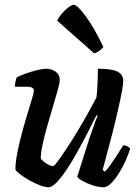

<svg xmlns="http://www.w3.org/2000/svg" viewBox="-20 -790 579 810"><path d="M185 0Q169 0 146.5 -9Q124 -18 101 -31Q78 -44 62.5 -56.5Q47 -69 45 -75Q45 -105 53 -145.5Q61 -186 72.5 -228.5Q84 -271 95.5 -309Q107 -347 115 -373.5Q123 -400 123 -407Q123 -424 95 -424H43Q43 -435 45.5 -446.5Q48 -458 51 -464Q64 -471 88 -479.5Q112 -488 136 -494Q160 -500 174 -500Q198 -500 215 -487.5Q232 -475 232 -453Q232 -440 223.5 -410Q215 -380 203.5 -341Q192 -302 180 -260.5Q168 -219 160 -182Q152 -145 152 -121Q161 -109 177.5 -99Q194 -89 203 -89Q208 -88 224.5 -110.5Q241 -133 264 -168Q287 -203 311 -243Q335 -283 355 -319.5Q375 -356 387 -379Q390 -404 391.5 -439Q393 -474 393 -500Q453 -500 476.5 -487.5Q500 -475 500 -449Q500 -423 477.5 -324.5Q455 -226 413 -73L423 -66Q433 -76 447 -96Q461 -116 475.5 -138.5Q490 -161 500 -177Q509 -177 517.5 -172.5Q526 -168 529 -163Q523 -142 511 -114.5Q499 -87 482.5 -60.5Q466 -34 449 -17Q432 0 417 0Q395 0 370 -8.5Q345 -17 326.5 -27.5Q308 -38 306 -45L357 -206Q367 -235 376.5 -262Q386 -289 392 -301L387 -304Q370 -270 349 -229Q328 -188 305.5 -147.5Q283 -107 260.5 -73.5Q238 -40 218.5 -20Q199 0 185 0ZM377 -565 221 -703Q229 -719 242.5 -734.5Q256 -750 270 -760Q284 -770 291 -770Q306 -770 342 -721Q378 -672 416 -592Q410 -584 399.5 -576Q389 -568 377 -565Z"/></svg>

Font: Texturina 72pt 72pt Regular
Style: Bold Italic
Weight: 700
Italic angle: -11°
Designer: Guillermo Torres Carreño
Foundry: Omnibus-Type
Version: Version 1.002; ttfautohint (v1.8.3)